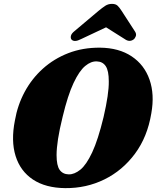

<svg xmlns="http://www.w3.org/2000/svg" viewBox="-20 -959 808 991"><path d="M495.5 -713Q594 -712 659.5 -668.2Q725 -624.5 751.8 -548Q778.5 -471.5 761 -374Q741 -252.5 676.8 -165.8Q612.5 -79 519 -33Q425.5 13 316.5 12Q215.5 11 150.2 -32.2Q85 -75.5 60.5 -153.8Q36 -232 57 -337.5Q70.5 -416 107.2 -484.5Q144 -553 201.2 -604.5Q258.5 -656 332.8 -684.8Q407 -713.5 495.5 -713ZM335 -59Q364 -58.5 394.8 -83.2Q425.5 -108 455.8 -172.5Q486 -237 514.5 -354.5Q528.5 -415 535.2 -460.8Q542 -506.5 541.5 -539.5Q541.5 -594 525.8 -617.5Q510 -641 480.5 -642Q450.5 -644 419.8 -618.5Q389 -593 359.5 -530.2Q330 -467.5 303.5 -357Q287 -290.5 279.5 -241.8Q272 -193 272 -158.5Q272 -104 288.2 -81.8Q304.5 -59.5 335 -59ZM399 -757.5Q363.5 -739 349 -755Q343.5 -762 346 -773.8Q348.5 -785.5 364 -798L488 -902.5Q508 -919 523.2 -929Q538.5 -939 558 -939Q577.5 -939 587.5 -929Q597.5 -919 608 -902.5L677 -796Q685 -783.5 681 -772.2Q677 -761 669 -755Q647.5 -740 623.5 -757.5L527.5 -818Z"/></svg>

Font: Fraunces 72pt S050 Black
Style: Italic
Weight: 900
Italic angle: -16°
Version: Version 1.000; ttfautohint (v1.8.3)